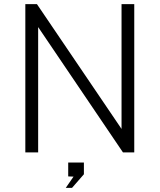

<svg xmlns="http://www.w3.org/2000/svg" viewBox="-20 -743 778 936"><path d="M572.5 -723H634.5V0H579.5L166 -611V0H103.5V-723H160L572.5 -114.5ZM300.5 173 338.5 118 312.5 117V49.5H389V106.5L331 173Z"/></svg>

Font: Public Sans ExtraLight
Style: Regular
Weight: 250
Designer: The Public Sans Project Authors: Dan O. Williams and USWDS (Libre Franklin designed by Pablo Impallari and Rodrigo Fuenz
Version: Version 1.007